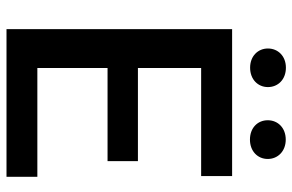

<svg xmlns="http://www.w3.org/2000/svg" viewBox="-178 -742 920 605"><g transform="rotate(90 282.5 -440.0)"><path d="M194.8 -97.2V-318.4H488.3V-414.1H194.8V-613.3H535.2V-710.9H72.3V0H537.6V-97.2ZM133.3 -823.7C133.3 -792.5 157.2 -767.6 193.8 -767.6C231 -767.6 254.9 -792.5 254.9 -823.7C254.9 -855.5 231 -880.4 193.8 -880.4C157.2 -880.4 133.3 -855.5 133.3 -823.7ZM359.4 -823.2C359.4 -791.5 383.3 -767.1 420.4 -767.1C457 -767.1 481.4 -791.5 481.4 -823.2C481.4 -855 457 -879.9 420.4 -879.9C383.3 -879.9 359.4 -855 359.4 -823.2Z"/></g></svg>

Font: Vazirmatn Medium
Style: Regular
Weight: 500
Designer: Saber Rastikerdar
Foundry: Saber Rastikerdar
Version: Version 33.003